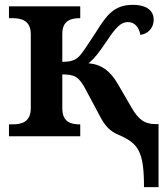

<svg xmlns="http://www.w3.org/2000/svg" viewBox="-20 -562 695 792"><path d="M574 210H634V-50H623C577 -50 551 -68 521 -121L467 -214C434 -272 395 -297 345 -301C368 -319 387 -343 422 -395C457 -448 479 -471 507 -471C537 -471 554 -448 559 -418C588 -422 614 -444 614 -481C614 -514 590 -542 528 -542C449 -542 419 -498 375 -428C341 -377 321 -344 305 -328C289 -313 271 -307 237 -307V-423C237 -479 276 -487 309 -487H311V-536H17V-487H32C66 -487 107 -479 107 -421V-116C107 -57 67 -49 32 -49H17V0H311V-49H309C275 -49 237 -57 237 -115V-255C288 -255 306 -246 335 -190L391 -85C413 -42 434 -20 471 -5C552 30 574 65 574 210Z"/></svg>

Font: Noto Serif SemiBold
Style: Regular
Weight: 600
Designer: Monotype Design Team
Foundry: Monotype Imaging Inc.
Version: Version 2.013